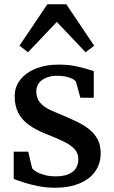

<svg xmlns="http://www.w3.org/2000/svg" viewBox="-20 -871 534 902"><path d="M237.5 11Q198.5 11 160.5 3.5Q122.5 -4 92 -13.8Q61.5 -23.5 44.5 -30.5V-158.5H112.5L131 -80.5Q137.5 -71.5 154 -62.5Q170.5 -53.5 193 -48Q215.5 -42.5 239.5 -42.5Q278.5 -42.5 302.2 -52.8Q326 -63 337 -81Q348 -99 348 -123Q348 -151.5 329.8 -171Q311.5 -190.5 277.5 -207Q243.5 -223.5 195.5 -242Q147.5 -261 114.8 -285Q82 -309 65.5 -341.5Q49 -374 49 -419Q49 -463.5 75.8 -497Q102.5 -530.5 149 -549Q195.5 -567.5 253.5 -567.5Q297.5 -567.5 330 -561.2Q362.5 -555 385 -547.8Q407.5 -540.5 420.5 -537V-412H357.5L337 -486.5Q332.5 -494.5 319.5 -501Q306.5 -507.5 288.8 -511.2Q271 -515 251.5 -515Q221 -515.5 198 -506.2Q175 -497 162.8 -480.8Q150.5 -464.5 150.5 -442.5Q150.5 -408.5 169.2 -387.8Q188 -367 217.8 -353.5Q247.5 -340 280.5 -326.5Q313 -313 343.8 -298Q374.5 -283 399.2 -263.2Q424 -243.5 438.5 -216.5Q453 -189.5 453 -151.5Q453 -103 427.8 -66.5Q402.5 -30 354 -9.5Q305.5 11 237.5 11ZM111.5 -625.5 71.5 -656.5 202.5 -851H291.5L422.5 -656L382 -625.5L247 -768Z"/></svg>

Font: Merriweather Medium
Style: Regular
Weight: 500
Version: Version 2.100